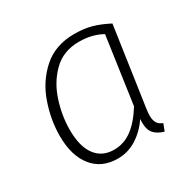

<svg xmlns="http://www.w3.org/2000/svg" viewBox="-126 -662 808 803"><g transform="rotate(-30 278.0 -260.5)"><path d="M487 -490 432 -112Q429 -93 429 -78Q429 -57 436.5 -43.5Q444 -30 463 -23L450 11Q419 2 403 -16Q387 -34 387 -71L388 -86Q357 -41 315.5 -15Q274 11 225 11Q148 11 104.5 -43Q61 -97 61 -192Q61 -270 88.5 -348.5Q116 -427 175.5 -479.5Q235 -532 326 -532Q374 -532 410.5 -521.5Q447 -511 487 -490ZM110 -193Q110 -113 141.5 -71Q173 -29 230 -29Q278 -29 317.5 -58.5Q357 -88 392 -145L438 -467Q390 -494 327 -494Q252 -494 203.5 -447Q155 -400 132.5 -330.5Q110 -261 110 -193Z"/></g></svg>

Font: Fira Sans ExtraLight
Style: Italic
Weight: 275
Italic angle: -8°
Designer: Carrois Corporate & Edenspiekermann AG
Foundry: Carrois Corporate GbR & Edenspiekermann AG
Version: Version 4.203